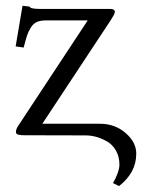

<svg xmlns="http://www.w3.org/2000/svg" viewBox="-20 -460 497 653"><path d="M320.3 -39.1Q370.6 -39.1 407 -7.8Q443.4 23.4 443.4 62.5Q443.4 127.4 384.8 172.9L364.3 162.6Q373 148.4 379.6 130.4Q386.2 112.3 386.2 100.6Q386.2 72.3 374 51.5Q361.8 30.8 342.8 20.3Q323.7 9.8 305.9 5.1Q288.1 0.5 271.5 0.5L67.9 0Q59.1 0 54.9 -0.2Q50.8 -0.5 44.9 -1.5Q39.1 -2.4 36.6 -4.9Q34.2 -7.3 34.2 -11.2Q34.2 -20.5 42 -32.2L278.3 -390.6H136.2Q117.7 -390.6 105.5 -385.3Q93.3 -379.9 84.7 -366Q76.2 -352.1 71.8 -338.6Q67.4 -325.2 60.5 -298.3L33.2 -302.2L56.6 -440.4L80.6 -437.5Q83 -429.7 114.7 -429.7H354.5Q370.6 -429.7 370.6 -419.4Q370.6 -412.6 353.5 -386.7L124 -39.1Z"/></svg>

Font: Libertinage
Style: b
Weight: 400
Designer: OSP
Foundry: OSP
Version: Version 1.0; 2008; OFL relea